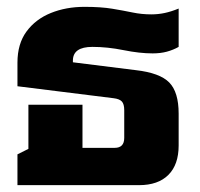

<svg xmlns="http://www.w3.org/2000/svg" viewBox="-20 -541 584 561"><path d="M31 0V-90L63 -106V-235H221V-109H315Q343 -109 343 -138V-219Q343 -237 336 -244.5Q329 -252 312 -254L31 -289V-358Q31 -413 57.5 -449Q84 -485 128.5 -503Q173 -521 227 -521Q275 -521 308 -515.5Q341 -510 367.5 -504.5Q394 -499 422 -499Q442 -499 461 -503Q480 -507 502 -516V-404Q486 -395 467.5 -390Q449 -385 426 -385Q388 -385 341 -394.5Q294 -404 250 -404Q193 -404 193 -364V-359L377 -336Q447 -328 474.5 -300Q502 -272 502 -209V-116Q502 -60 472 -30Q442 0 386 0Z"/></svg>

Font: Noto Sans Thai Looped UI ExtraBold
Style: Regular
Weight: 800
Designer: Cadson Demak Team
Foundry: Cadson Demak Co., Ltd.
Version: Version 1.000